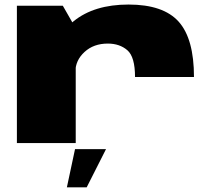

<svg xmlns="http://www.w3.org/2000/svg" viewBox="-20 -614 929 824"><path d="M559.5 -283.5H812.5Q812.5 -447.5 746.8 -521Q681 -594.5 531.5 -594.5Q384 -594.5 295.8 -522.8Q207.5 -451 207.5 -373L303.5 -305Q303.5 -355 342.8 -391Q382 -427 442.5 -427Q493.5 -427 526.5 -398.5Q559.5 -370 559.5 -283.5ZM52.5 0H305V-492.5L249.5 -589.5H52.5ZM267 190H352L435 26H302Z"/></svg>

Font: Anybody Expanded Black
Style: Regular
Weight: 900
Width: 7
Designer: Tyler Finck
Foundry: Etcetera Type Company
Version: Version 1.113;gftools[0.9.25]